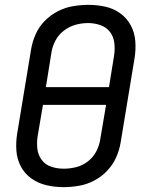

<svg xmlns="http://www.w3.org/2000/svg" viewBox="-20 -763 616 791"><path d="M241 8Q273 8 305 2.5Q337 -3 367 -18.5Q397 -34 421 -59Q445 -84 458.5 -114.5Q472 -145 477 -176L534 -521Q540 -557 537.5 -592.5Q535 -628 519 -658Q503 -688 475.5 -708Q448 -728 414 -735.5Q380 -743 344 -743Q313 -743 280.5 -737.5Q248 -732 218 -716.5Q188 -701 164 -676.5Q140 -652 126.5 -621Q113 -590 108 -559L51 -214Q45 -178 47.5 -142.5Q50 -107 66 -77Q82 -47 109.5 -27.5Q137 -8 171.5 0Q206 8 241 8ZM243 -68Q216 -68 191.5 -76Q167 -84 152 -104Q137 -124 134 -149.5Q131 -175 135 -202L157 -331H417L393 -189Q389 -163 376.5 -139Q364 -115 342 -98Q320 -81 294 -74.5Q268 -68 243 -68ZM429 -404H169L192 -547Q196 -572 208.5 -596Q221 -620 243.5 -637Q266 -654 291.5 -661Q317 -668 343 -668Q369 -668 393.5 -659.5Q418 -651 433 -631.5Q448 -612 451 -586Q454 -560 450 -534Z"/></svg>

Font: Iosevka Sparkle
Style: Italic
Weight: 400
Italic angle: -9°
Designer: Belleve Invis
Foundry: Belleve Invis
Version: Version 4.5.0; ttfautohint (v1.8.3)